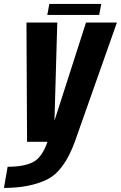

<svg xmlns="http://www.w3.org/2000/svg" viewBox="-71 -709 605 960"><path d="M64.3 0H303L513.6 -596.4H359.1L202.3 -108.5H201.4L215.4 -596.4H61.3ZM-51.3 230.6Q78.1 230.6 163.8 188.7Q249.6 146.8 303 0L166.7 -0.6Q139.7 77.7 94.7 101.3Q49.7 124.8 -32.8 124.8ZM165.5 -634.4H425L435.3 -689.4H175.6Z"/></svg>

Font: Anybody Thin Condensed
Style: Italic
Weight: 100
Width: 3
Italic angle: -10°
Version: Version 1.113;gftools[0.9.25]